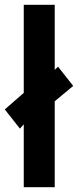

<svg xmlns="http://www.w3.org/2000/svg" viewBox="-44 -780 325 800"><path d="M55 0H184V-358L261 -422L198 -502L184 -489V-760H55V-393L-24 -324L39 -244L55 -262Z"/></svg>

Font: Noto Sans Malayalam ExtraCondensed
Style: Bold
Weight: 700
Width: 2
Designer: Jelle Bosma - Monotype Design Team
Foundry: Monotype Imaging Inc.
Version: Version 2.104